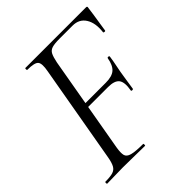

<svg xmlns="http://www.w3.org/2000/svg" viewBox="-175 -742 859 859"><g transform="rotate(-45 255.0 -312.5)"><path d="M13.4 0Q10.6 0 10.6 -6Q10.6 -12 13.4 -12Q44.4 -12 60.9 -17Q77.4 -22 85.6 -37Q93.8 -52 98.8 -81L180 -544Q188 -586.2 177.3 -599.6Q166.6 -613 119.8 -613Q117.6 -613 117.6 -619Q117.6 -625 119.8 -625H504Q512 -625 509.2 -616Q507 -597.8 503.4 -574.2Q499.8 -550.6 496.2 -528.2Q492.6 -505.8 490.6 -491.6Q489.6 -487.6 483.7 -488.7Q477.8 -489.8 478.6 -492.6Q485 -545.4 464.8 -577.5Q444.6 -609.6 403 -609.6H320.4Q289.2 -609.6 273.2 -604.7Q257.2 -599.8 250.1 -585.6Q243 -571.4 237.2 -543L157 -85Q152 -55 155.8 -39.5Q159.6 -24 181.6 -18Q203.6 -12 252.2 -12Q254.2 -12 254.2 -6Q254.2 0 252.2 0Q226.8 0 192 -1Q157.2 -2 112.8 -2Q85 -2 59.4 -1Q33.8 0 13.4 0ZM394.2 -219.8Q393.2 -215.8 387.2 -216.3Q381.2 -216.8 382.2 -220.8Q390.2 -265.4 376.3 -284.2Q362.4 -303 321 -303H162.4L165.4 -323.8H328Q367.4 -323.8 386 -340.2Q404.6 -356.6 411.2 -394.4Q412.2 -399.2 418.2 -398.3Q424.2 -397.4 423.2 -393.2Q419 -364.4 415.4 -347.9Q411.8 -331.4 408.6 -313Q404.6 -290.4 401.5 -268.4Q398.4 -246.4 394.2 -219.8Z"/></g></svg>

Font: Cormorant Light
Style: Italic
Weight: 300
Italic angle: -10°
Designer: Christian Thalmann (Catharsis Fonts)
Foundry: Catharsis Fonts
Version: Version 4.000